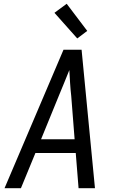

<svg xmlns="http://www.w3.org/2000/svg" viewBox="-20 -999 640 1019"><path d="M4 0 317 -735H413L484 0H397L382 -187H168L91 0ZM198 -260H376L358 -490Q354 -524 352 -558Q350 -592 348 -627Q334 -592 320 -558Q306 -524 292 -490ZM390 -795 269 -931 334 -979 443 -835Z"/></svg>

Font: Iosevka Aile
Style: Italic
Weight: 400
Italic angle: -9°
Designer: Belleve Invis
Foundry: Belleve Invis
Version: Version 28.0.1; ttfautohint (v1.8.4)